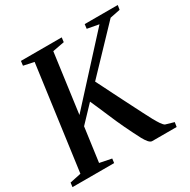

<svg xmlns="http://www.w3.org/2000/svg" viewBox="-176 -900 1046 1056"><g transform="rotate(-30 347.0 -371.5)"><path d="M-11 0 -7.5 -27 63.5 -42 153 -700.5 87 -714.5 90.5 -743H349.5L346 -714.5L271.5 -700.5L220.5 -324.5L565.5 -701.5L492 -715L495.5 -743H705.5L701 -715L636.5 -702L387 -440.5Q397.5 -420.5 410.5 -394Q423.5 -367.5 438.2 -338.5Q453 -309.5 467.2 -281.2Q481.5 -253 493.5 -229.5Q512.5 -192.5 528.2 -161.2Q544 -130 557.2 -105.8Q570.5 -81.5 581.5 -65.5Q592.5 -49.5 601.5 -44L655 -28.5L650.5 0H494Q484 -1 473.2 -13.2Q462.5 -25.5 451 -46.5Q439.5 -67.5 427.2 -93Q415 -118.5 402 -144.5Q391.5 -166.5 379 -194.5Q366.5 -222.5 353.8 -252.8Q341 -283 329 -310.5Q317 -338 307.5 -359L211.5 -258L182 -42L257 -27L253.5 0Z"/></g></svg>

Font: Merriweather 96pt Medium
Style: Italic
Weight: 500
Italic angle: -7.8°
Version: Version 2.101